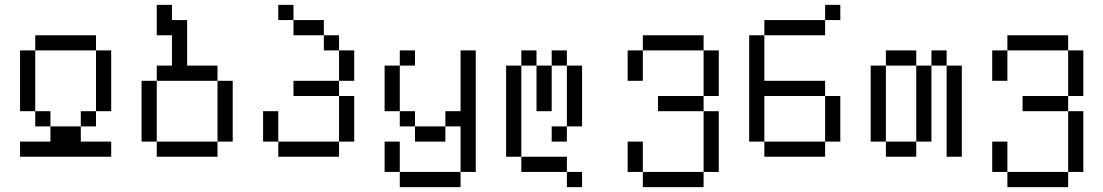

<svg xmlns="http://www.w3.org/2000/svg" viewBox="-20 -645 4540 790"><path d="M437.5 0V-62.5H312.5V-125H187.5V-62.5H62.5V0ZM187.5 -125V-187.5H125V-125ZM312.5 -125H375V-187.5H312.5ZM125 -187.5Q125 -187.5 125 -437.5H62.5Q62.5 -437.5 62.5 -187.5ZM375 -187.5H437.5Q437.5 -187.5 437.5 -437.5H375Q375 -437.5 375 -187.5ZM125 -437.5H375V-500H125Z M625 -62.5V0H875V-62.5ZM625 -62.5Q625 -62.5 625 -312.5H562.5Q562.5 -312.5 562.5 -62.5ZM875 -62.5H937.5Q937.5 -62.5 937.5 -312.5H875Q875 -312.5 875 -62.5ZM625 -312.5H875V-375H750V-562.5H687.5V-625H625Q625 -625 625 -500H687.5Q687.5 -500 687.5 -375H625Z M1125 -62.5V0H1375V-62.5ZM1125 -62.5Q1125 -62.5 1125 -187.5H1062.5Q1062.5 -187.5 1062.5 -62.5ZM1375 -62.5H1437.5V-250H1375ZM1375 -250V-312.5H1187.5V-250ZM1375 -312.5H1437.5Q1437.5 -312.5 1437.5 -437.5H1375Q1375 -437.5 1375 -312.5ZM1375 -437.5V-500H1312.5V-437.5ZM1312.5 -500V-562.5H1187.5V-500ZM1187.5 -562.5V-625H1125V-562.5Z M1687.5 -375V-437.5H1625V-375H1562.5V-187.5H1625V-125H1687.5V-62.5H1812.5V-125H1687.5V-187.5H1625V-375ZM1625 62.5V125H1875V62.5ZM1625 62.5Q1625 62.5 1625 -62.5H1562.5Q1562.5 -62.5 1562.5 62.5ZM1875 62.5H1937.5Q1937.5 62.5 1937.5 -437.5H1875Q1875 -437.5 1875 -187.5H1812.5V-125H1875Z M2375 125V62.5H2312.5V125ZM2312.5 62.5V0H2125V62.5ZM2125 0Q2125 0 2125 -375H2062.5Q2062.5 -375 2062.5 0ZM2312.5 -125H2250V-62.5H2312.5ZM2312.5 -125H2375Q2375 -125 2375 -375H2312.5Q2312.5 -375 2312.5 -125ZM2187.5 -375V-187.5H2250V-375ZM2125 -375H2187.5V-437.5H2125ZM2250 -375H2312.5V-437.5H2250Z M2625 62.5V125H2875V62.5ZM2625 62.5Q2625 62.5 2625 -62.5H2562.5Q2562.5 -62.5 2562.5 62.5ZM2875 62.5H2937.5Q2937.5 62.5 2937.5 -187.5H2875Q2875 -187.5 2875 62.5ZM2875 -187.5V-250H2687.5V-187.5ZM2875 -250H2937.5V-437.5H2875ZM2562.5 -437.5Q2562.5 -437.5 2562.5 -312.5H2625Q2625 -312.5 2625 -437.5ZM2625 -437.5H2875V-500H2625Z M3437.5 -562.5V-625H3375V-562.5H3125V-500H3062.5V-62.5H3125V0H3375V-62.5H3125V-250H3375V-62.5H3437.5V-250H3375V-312.5H3125V-500H3375V-562.5Z M3625 -62.5V0H3750V-62.5ZM3625 -62.5V-375H3562.5V-62.5ZM3750 -62.5H3812.5V-375H3750ZM3875 -375Q3875 -375 3875 0H3937.5Q3937.5 0 3937.5 -375ZM3625 -375H3750V-437.5H3625ZM3812.5 -375H3875V-437.5H3812.5Z M4125 62.5V125H4375V62.5ZM4125 62.5Q4125 62.5 4125 -62.5H4062.5Q4062.5 -62.5 4062.5 62.5ZM4375 62.5H4437.5Q4437.5 62.5 4437.5 -187.5H4375Q4375 -187.5 4375 62.5ZM4375 -187.5V-250H4187.5V-187.5ZM4375 -250H4437.5V-437.5H4375ZM4062.5 -437.5Q4062.5 -437.5 4062.5 -312.5H4125Q4125 -312.5 4125 -437.5ZM4125 -437.5H4375V-500H4125Z"/></svg>

Font: Unifont
Style: Regular
Weight: 500
Version: Version 15.1.04